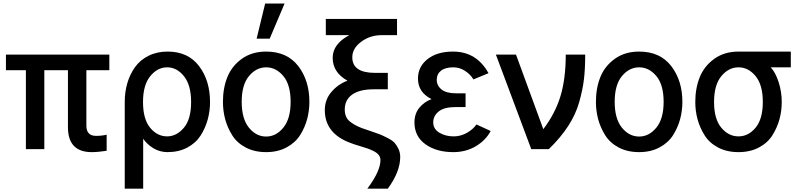

<svg xmlns="http://www.w3.org/2000/svg" viewBox="-20 -869 4634 1119"><path d="M14.6 -460V-550.8H617.2V-460H483.4V-136.7Q483.4 -77.1 540 -77.1Q573.2 -77.1 601.6 -84V9.8Q550.8 17.6 514.6 17.6Q376 17.6 376 -127.9V-460H238.3V0H130.9V-460Z M954.1 -74.2Q1008.8 -74.2 1051.3 -124Q1093.8 -173.8 1093.8 -274.4Q1093.8 -373 1052.2 -424.8Q1010.7 -476.6 954.1 -476.6Q897.5 -476.6 855.5 -424.8Q813.5 -373 813.5 -274.4Q813.5 -174.8 855 -124.5Q896.5 -74.2 954.1 -74.2ZM707 230.5V-274.4Q707 -333 722.2 -384.8Q737.3 -436.5 767.1 -478Q796.9 -519.5 845.7 -543.9Q894.5 -568.4 957 -568.4Q1076.2 -568.4 1140.1 -483.9Q1204.1 -399.4 1204.1 -274.4Q1204.1 -221.7 1190.4 -171.9Q1176.8 -122.1 1148.9 -78.6Q1121.1 -35.2 1071.3 -8.8Q1021.5 17.6 956.1 17.6Q911.1 17.6 873.5 -5.4Q835.9 -28.3 814.5 -60.5V230.5Z M1388.7 -275.4Q1388.7 -176.8 1430.7 -125Q1472.7 -73.2 1531.2 -73.2Q1588.9 -73.2 1631.3 -125Q1673.8 -176.8 1673.8 -275.4Q1673.8 -375 1631.3 -425.8Q1588.9 -476.6 1531.2 -476.6Q1473.6 -476.6 1431.2 -425.8Q1388.7 -375 1388.7 -275.4ZM1279.3 -275.4Q1279.3 -355.5 1305.2 -419.9Q1331.1 -484.4 1389.6 -526.4Q1448.2 -568.4 1531.2 -568.4Q1653.3 -568.4 1718.3 -483.9Q1783.2 -399.4 1783.2 -275.4Q1783.2 -224.6 1770.5 -176.3Q1757.8 -127.9 1730 -83Q1702.1 -38.1 1650.9 -10.3Q1599.6 17.6 1531.2 17.6Q1462.9 17.6 1412.1 -9.3Q1361.3 -36.1 1333.5 -80.6Q1305.7 -125 1292.5 -173.8Q1279.3 -222.7 1279.3 -275.4ZM1475.6 -643.6 1525.4 -848.6H1638.7L1551.8 -643.6Z M1873 -227.5Q1873 -287.1 1910.6 -332Q1948.2 -377 2003.9 -398.4V-399.4Q1918.9 -447.3 1918.9 -532.2Q1918.9 -612.3 2015.6 -664.1H1878.9V-758.8H2293.9V-664.1H2204.1Q2136.7 -664.1 2085 -625.5Q2033.2 -586.9 2033.2 -535.2Q2033.2 -444.3 2166 -444.3H2240.2V-348.6H2158.2Q2076.2 -348.6 2032.7 -317.9Q1989.3 -287.1 1989.3 -230.5Q1989.3 -186.5 2016.6 -163.1Q2043.9 -139.6 2089.8 -122.1Q2100.6 -118.2 2140.1 -105Q2179.7 -91.8 2194.3 -85.9Q2209 -80.1 2237.8 -65.4Q2266.6 -50.8 2278.8 -37.6Q2291 -24.4 2301.8 -2.4Q2312.5 19.5 2312.5 45.9Q2312.5 131.8 2240.2 230.5H2121.1Q2197.3 127.9 2197.3 64.5Q2197.3 47.9 2188 35.2Q2178.7 22.5 2159.7 12.7Q2140.6 2.9 2122.6 -3.4Q2104.5 -9.8 2074.7 -18.6Q2044.9 -27.3 2027.3 -34.2Q1873 -88.9 1873 -227.5Z M2395.5 -155.3Q2395.5 -206.1 2423.8 -240.7Q2452.1 -275.4 2494.1 -291V-292Q2416 -331.1 2416 -411.1Q2416 -480.5 2471.7 -524.4Q2527.3 -568.4 2620.1 -568.4Q2757.8 -568.4 2827.1 -442.4L2739.3 -406.2Q2720.7 -436.5 2689.5 -456.5Q2658.2 -476.6 2622.1 -476.6Q2575.2 -476.6 2550.3 -457Q2525.4 -437.5 2525.4 -404.3Q2525.4 -370.1 2553.2 -347.7Q2581.1 -325.2 2636.7 -325.2H2693.4V-245.1H2636.7Q2568.4 -245.1 2536.6 -219.2Q2504.9 -193.4 2504.9 -156.2Q2504.9 -117.2 2540.5 -95.7Q2576.2 -74.2 2624 -74.2Q2665 -74.2 2701.2 -94.7Q2737.3 -115.2 2756.8 -143.6L2839.8 -105.5Q2810.5 -50.8 2752.9 -16.6Q2695.3 17.6 2622.1 17.6Q2523.4 17.6 2459.5 -28.3Q2395.5 -74.2 2395.5 -155.3Z M2870.1 -550.8H2987.3L3146.5 -116.2Q3216.8 -209 3247.1 -310.5Q3277.3 -412.1 3277.3 -550.8H3390.6Q3390.6 -467.8 3383.3 -406.7Q3376 -345.7 3355.5 -273.4Q3335 -201.2 3291 -133.8Q3247.1 -66.4 3178.7 0H3076.2Z M3562.5 -275.4Q3562.5 -176.8 3604.5 -125Q3646.5 -73.2 3705.1 -73.2Q3762.7 -73.2 3805.2 -125Q3847.7 -176.8 3847.7 -275.4Q3847.7 -375 3805.2 -425.8Q3762.7 -476.6 3705.1 -476.6Q3647.5 -476.6 3605 -425.8Q3562.5 -375 3562.5 -275.4ZM3453.1 -275.4Q3453.1 -355.5 3479 -419.9Q3504.9 -484.4 3563.5 -526.4Q3622.1 -568.4 3705.1 -568.4Q3827.1 -568.4 3892.1 -483.9Q3957 -399.4 3957 -275.4Q3957 -224.6 3944.3 -176.3Q3931.6 -127.9 3903.8 -83Q3876 -38.1 3824.7 -10.3Q3773.4 17.6 3705.1 17.6Q3636.7 17.6 3585.9 -9.3Q3535.2 -36.1 3507.3 -80.6Q3479.5 -125 3466.3 -173.8Q3453.1 -222.7 3453.1 -275.4Z M4032.2 -274.4Q4032.2 -354.5 4058.1 -418.9Q4084 -483.4 4142.6 -525.9Q4201.2 -568.4 4284.2 -568.4H4588.9V-476.6H4471.7Q4499 -448.2 4517.6 -391.6Q4536.1 -335 4536.1 -274.4Q4536.1 -223.6 4523.4 -175.8Q4510.7 -127.9 4482.9 -82.5Q4455.1 -37.1 4403.8 -9.8Q4352.5 17.6 4284.2 17.6Q4215.8 17.6 4165 -9.3Q4114.3 -36.1 4086.4 -80.6Q4058.6 -125 4045.4 -173.8Q4032.2 -222.7 4032.2 -274.4ZM4141.6 -274.4Q4141.6 -175.8 4183.6 -125Q4225.6 -74.2 4284.2 -74.2Q4341.8 -74.2 4383.8 -125Q4425.8 -175.8 4425.8 -274.4Q4425.8 -374 4383.8 -425.3Q4341.8 -476.6 4284.2 -476.6Q4226.6 -476.6 4184.1 -425.3Q4141.6 -374 4141.6 -274.4Z"/></svg>

Font: Gothic A1 SemiBold
Style: Regular
Weight: 600
Version: Version 2.50